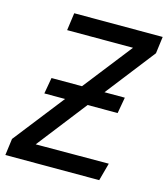

<svg xmlns="http://www.w3.org/2000/svg" viewBox="-112 -772 750 855"><g transform="rotate(15 262.5 -344.5)"><path d="M424.5 0H-8.2L1.9 -76.7L417.3 -608.3H113.6L124.7 -689.1H532.5L522.4 -611.3L110 -80.8L446.7 -81.8ZM426.4 -309.8H88.5L101.6 -384.2H439.6Z"/></g></svg>

Font: Fira Sans Variable
Style: Italic
Weight: 397
Italic angle: -8°
Designer: Carrois Corporate & Edenspiekermann AG
Foundry: Carrois Corporate GbR & Edenspiekermann AG
Version: Version 4.202